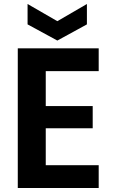

<svg xmlns="http://www.w3.org/2000/svg" viewBox="-20 -941 572 961"><path d="M474 -585H209V-410H444V-299H209V-114H474V0H69V-699H474ZM415 -921V-819L267 -738L118 -819V-921L267 -835Z"/></svg>

Font: SVN-Poppins SemiBold
Style: Regular
Weight: 600
Designer: Ninad Kale (Devanagari), Jonny Pinhorn (Latin)
Foundry: Indian Type Foundry
Version: Version 3.002 2017